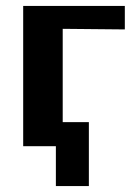

<svg xmlns="http://www.w3.org/2000/svg" viewBox="-20 -492 470 646"><path d="M58 0V-472H400V-393Q365 -393 295 -394Q225 -395 191 -395V-81H279V134H168V0Z"/></svg>

Font: Coval
Style: ExtraBold
Weight: 800
Foundry: Context Ltd
Version: Version 001.000